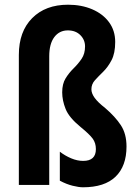

<svg xmlns="http://www.w3.org/2000/svg" viewBox="-20 -785 583 815"><path d="M469 -607Q469 -559 453.5 -529.5Q438 -500 418 -480.5Q398 -461 383 -444.5Q368 -428 368 -406Q368 -389 381.5 -370Q395 -351 427 -326Q469 -290 493 -253.5Q517 -217 517 -163Q517 -80 470.5 -35Q424 10 332 10Q315 10 288.5 3.5Q262 -3 234 -18V-141Q256 -124 282 -113Q308 -102 333 -102Q387 -102 387 -152Q387 -178 373.5 -196.5Q360 -215 322 -246Q273 -286 258.5 -322.5Q244 -359 244 -393Q244 -429 258.5 -452.5Q273 -476 292.5 -495Q312 -514 326.5 -535.5Q341 -557 341 -588Q341 -616 321 -636Q301 -656 268 -656Q232 -656 210.5 -627.5Q189 -599 189 -546V0H60V-552Q60 -651 116.5 -708Q173 -765 269 -765Q326 -765 371.5 -745.5Q417 -726 443 -690.5Q469 -655 469 -607Z"/></svg>

Font: Noto Sans Sinhala ExtraCondensed
Style: Bold
Weight: 700
Width: 2
Designer: Jelle Bosma - Monotype Design Team
Foundry: Monotype Imaging Inc.
Version: Version 2.006; ttfautohint (v1.8.4.7-5d5b)